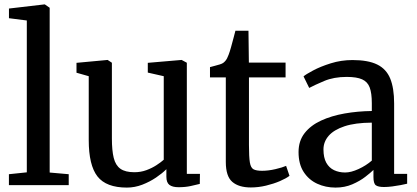

<svg xmlns="http://www.w3.org/2000/svg" viewBox="-20 -839 1888 870"><path d="M101.5 -58.1V-746.2L20.6 -756.5V-800.3L181.6 -819.1H183.1L205.1 -803.8V-57.2L291.4 -49.6V0H20.4V-49.6Z M789.1 9.3Q761.5 9.3 747.7 -1.2Q733.9 -11.7 733.9 -38.2V-72.3Q715.3 -53.6 686.8 -34.3Q658.3 -15.1 624.4 -2Q590.5 11 554.9 11Q461.2 11 421.6 -39.6Q382.1 -90.3 382.1 -204.3V-493.7L326.6 -509.5V-554.3L466.9 -567.3H467.9L487 -554.7V-211.7Q487 -156.8 495.4 -123.2Q503.9 -89.5 525.9 -74.1Q548 -58.6 588.8 -58.6Q618.2 -58.6 643.4 -68Q668.6 -77.3 688.7 -90.4Q708.8 -103.4 722 -115.2V-493.7L649.7 -510.1V-554.3L801.8 -567.3H803.3L826.6 -554.7V-51.2H886L885.3 -5.7Q868.2 -1.5 844.3 3.9Q820.3 9.3 789.1 9.3Z M1116.5 10.4Q1062.2 10.4 1032.7 -14.8Q1003.2 -40 1003.2 -105.3V-488.4H931.5V-534.9Q941.5 -537.7 953.6 -540.8Q965.6 -543.8 976.1 -547.1Q986.5 -550.4 991.4 -554Q997.3 -558.5 1001.4 -563.4Q1005.5 -568.3 1009 -574.9Q1012.6 -581.6 1016 -591.1Q1020.8 -603.4 1026.8 -624.9Q1032.7 -646.4 1038.3 -667.4Q1043.9 -688.4 1046.7 -699.6H1105.9L1107.7 -555.3H1274V-488.4H1108.1V-182.2Q1108.1 -127.7 1112.2 -103Q1116.3 -78.3 1129.1 -71.7Q1141.9 -65.1 1167.5 -65.1Q1196 -65.1 1228.1 -72.6Q1260.2 -80.1 1276.4 -87.4L1291.8 -42.3Q1276.3 -30.4 1248.2 -18.3Q1220 -6.2 1185.5 2.1Q1151 10.4 1116.5 10.4Z M1500.4 11Q1455.6 11 1417.4 -6.5Q1379.3 -24 1356 -59.8Q1332.8 -95.5 1332.8 -150Q1332.8 -200.5 1360.2 -235.7Q1387.7 -270.8 1434.6 -292.5Q1481.6 -314.2 1541 -324.7Q1600.5 -335.2 1664.8 -336V-371.5Q1664.8 -416.7 1655.2 -442.6Q1645.6 -468.4 1621 -479.4Q1596.4 -490.5 1551 -490.5Q1492.7 -490.5 1448.9 -472Q1405.1 -453.4 1381.1 -440.6L1355.4 -492.9Q1365.5 -501.9 1398.7 -519.6Q1431.8 -537.4 1478.8 -552.1Q1525.8 -566.9 1577.4 -566.9Q1647.8 -566.9 1689.1 -546.7Q1730.3 -526.6 1748.1 -483.2Q1765.9 -439.8 1765.9 -370.3V-51.1H1824.9V-6.6Q1813.8 -3.8 1795.6 -0.3Q1777.4 3.2 1757.3 5.8Q1737.1 8.4 1720.2 8.4Q1693.8 8.4 1683 0.5Q1672.2 -7.4 1672.2 -37.1V-69Q1659.7 -56.6 1635.1 -37.6Q1610.5 -18.6 1576.3 -3.8Q1542.1 11 1500.4 11ZM1544 -57.4Q1570.7 -57.4 1604.8 -73.1Q1638.9 -88.8 1664.8 -111.3V-283.3Q1589.8 -282.9 1541.3 -266.9Q1492.8 -250.8 1469.2 -223.6Q1445.7 -196.4 1445.7 -161.8Q1445.7 -124.6 1458.5 -101.6Q1471.3 -78.6 1493.6 -68Q1515.9 -57.4 1544 -57.4Z"/></svg>

Font: Merriweather Light
Style: Regular
Weight: 300
Designer: Eben Sorkin
Foundry: Eben Sorkin
Version: Version 2.100